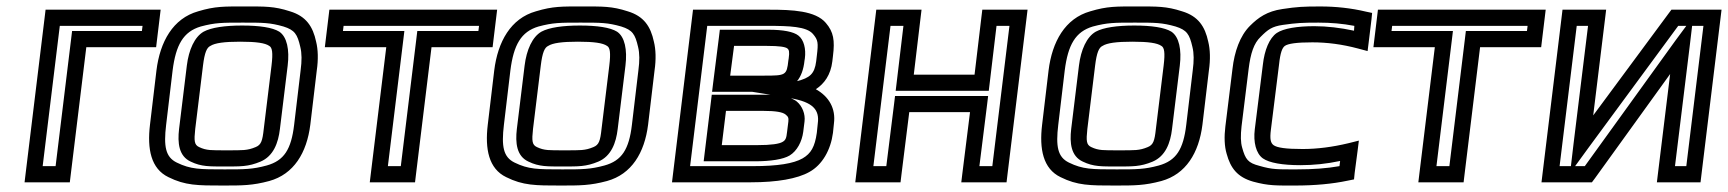

<svg xmlns="http://www.w3.org/2000/svg" viewBox="-20 -539 5346 594"><path d="M466 -418 474 -484 477 -509H452H146H121L118 -484L59 0L56 25H81H171H196L199 0L247 -393H438H463L466 -418ZM419 -443H228H203L200 -418L152 -25H112L165 -459H421L419 -443Z M960 -321C965 -355 964 -386 958 -410C948 -457 927 -489 877 -504C828 -520 799 -519 737 -519C674 -519 646 -520 593 -504C515 -482 475 -410 464 -321L444 -153C435 -78 447 -17 501 9C553 35 592 35 669 35C730 35 761 35 813 21C889 0 929 -66 940 -153L960 -321ZM910 -321 890 -153C881 -77 859 -42 805 -27C761 -15 736 -15 675 -15C598 -15 570 -15 527 -36C492 -53 486 -86 494 -153L514 -321C524 -400 547 -441 601 -457C646 -469 667 -469 731 -469C794 -469 815 -469 857 -457C892 -446 900 -433 909 -394C914 -374 914 -351 910 -321ZM796 -140C792 -103 788 -91 771 -84C745 -73 730 -74 682 -74C634 -74 619 -73 596 -84C581 -91 580 -103 584 -140L608 -336C613 -377 620 -392 631 -397C645 -406 674 -410 723 -410C773 -410 800 -406 813 -397C822 -392 825 -377 820 -336L796 -140ZM846 -140 870 -336C876 -385 868 -425 844 -441C823 -454 783 -460 729 -460C676 -460 634 -454 610 -441C582 -425 564 -385 558 -336L534 -140C529 -97 533 -56 570 -39C603 -23 629 -24 676 -24C723 -24 748 -23 786 -39C826 -56 841 -97 846 -140Z M1507 -418 1515 -484 1518 -509H1493H1024H999L996 -484L988 -418L985 -393H1010H1175L1127 0L1124 25H1149H1239H1264L1267 0L1315 -393H1479H1504L1507 -418ZM1460 -443H1296H1271L1268 -418L1220 -25H1180L1228 -418L1231 -443H1206H1041L1043 -459H1462L1460 -443Z M2005 -321C2010 -355 2009 -386 2003 -410C1993 -457 1972 -489 1922 -504C1873 -520 1844 -519 1782 -519C1719 -519 1691 -520 1638 -504C1560 -482 1520 -410 1509 -321L1489 -153C1480 -78 1492 -17 1546 9C1598 35 1637 35 1714 35C1775 35 1806 35 1858 21C1934 0 1974 -66 1985 -153L2005 -321ZM1955 -321 1935 -153C1926 -77 1904 -42 1850 -27C1806 -15 1781 -15 1720 -15C1643 -15 1615 -15 1572 -36C1537 -53 1531 -86 1539 -153L1559 -321C1569 -400 1592 -441 1646 -457C1691 -469 1712 -469 1776 -469C1839 -469 1860 -469 1902 -457C1937 -446 1945 -433 1954 -394C1959 -374 1959 -351 1955 -321ZM1841 -140C1837 -103 1833 -91 1816 -84C1790 -73 1775 -74 1727 -74C1679 -74 1664 -73 1641 -84C1626 -91 1625 -103 1629 -140L1653 -336C1658 -377 1665 -392 1676 -397C1690 -406 1719 -410 1768 -410C1818 -410 1845 -406 1858 -397C1867 -392 1870 -377 1865 -336L1841 -140ZM1891 -140 1915 -336C1921 -385 1913 -425 1889 -441C1868 -454 1828 -460 1774 -460C1721 -460 1679 -454 1655 -441C1627 -425 1609 -385 1603 -336L1579 -140C1574 -97 1578 -56 1615 -39C1648 -23 1674 -24 1721 -24C1768 -24 1793 -23 1831 -39C1871 -56 1886 -97 1891 -140Z M2555 -349 2557 -366C2563 -414 2559 -440 2535 -468C2503 -506 2430 -509 2361 -509H2149H2124L2121 -484L2062 0L2059 25H2084H2303C2384 25 2447 14 2484 -7C2524 -29 2550 -75 2557 -128L2560 -157C2566 -203 2545 -240 2504 -263C2530 -280 2550 -307 2555 -349ZM2344 -305H2239L2251 -397H2353C2391 -397 2410 -394 2416 -389C2421 -385 2423 -379 2420 -358L2419 -352C2414 -306 2411 -305 2344 -305ZM2415 -131C2413 -111 2410 -105 2401 -100C2391 -94 2367 -90 2322 -90H2213L2226 -196H2340C2381 -196 2401 -192 2410 -185C2419 -178 2420 -174 2419 -163L2415 -131ZM2465 -131 2469 -163C2472 -186 2462 -211 2445 -225C2440 -229 2434 -232 2427 -235C2494 -223 2516 -200 2510 -157L2507 -128C2501 -85 2489 -64 2463 -49C2435 -33 2386 -25 2309 -25H2115L2168 -459H2355C2423 -459 2475 -457 2495 -434C2511 -415 2512 -407 2507 -366L2505 -349C2500 -310 2485 -298 2446 -288C2458 -303 2466 -323 2469 -352L2470 -358C2474 -388 2467 -416 2450 -429C2435 -441 2402 -447 2359 -447H2232H2207L2204 -422L2186 -280L2183 -255H2208H2307L2363 -246C2358 -246 2352 -246 2346 -246H2207H2182L2179 -221L2160 -65L2157 -40H2182H2316C2364 -40 2403 -46 2423 -58C2446 -72 2461 -101 2465 -131Z M3097 0 3156 -484 3159 -509H3134H3044H3019L3016 -484L2995 -308H2807L2828 -484L2831 -509H2806H2716H2691L2688 -484L2629 0L2626 25H2651H2741H2766L2769 0L2793 -192H2981L2957 0L2954 25H2979H3069H3094L3097 0ZM3050 -25H3010L3034 -217L3037 -242H3012H2774H2749L2746 -217L2722 -25H2682L2735 -459H2775L2754 -283L2751 -258H2776H3014H3039L3042 -283L3063 -459H3103L3050 -25Z M3720 -321C3725 -355 3724 -386 3718 -410C3708 -457 3687 -489 3637 -504C3588 -520 3559 -519 3497 -519C3434 -519 3406 -520 3353 -504C3275 -482 3235 -410 3224 -321L3204 -153C3195 -78 3207 -17 3261 9C3313 35 3352 35 3429 35C3490 35 3521 35 3573 21C3649 0 3689 -66 3700 -153L3720 -321ZM3670 -321 3650 -153C3641 -77 3619 -42 3565 -27C3521 -15 3496 -15 3435 -15C3358 -15 3330 -15 3287 -36C3252 -53 3246 -86 3254 -153L3274 -321C3284 -400 3307 -441 3361 -457C3406 -469 3427 -469 3491 -469C3554 -469 3575 -469 3617 -457C3652 -446 3660 -433 3669 -394C3674 -374 3674 -351 3670 -321ZM3556 -140C3552 -103 3548 -91 3531 -84C3505 -73 3490 -74 3442 -74C3394 -74 3379 -73 3356 -84C3341 -91 3340 -103 3344 -140L3368 -336C3373 -377 3380 -392 3391 -397C3405 -406 3434 -410 3483 -410C3533 -410 3560 -406 3573 -397C3582 -392 3585 -377 3580 -336L3556 -140ZM3606 -140 3630 -336C3636 -385 3628 -425 3604 -441C3583 -454 3543 -460 3489 -460C3436 -460 3394 -454 3370 -441C3342 -425 3324 -385 3318 -336L3294 -140C3289 -97 3293 -56 3330 -39C3363 -23 3389 -24 3436 -24C3483 -24 3508 -23 3546 -39C3586 -56 3601 -97 3606 -140Z M4171 -4 4180 -72 4184 -104 4152 -96C4102 -84 4055 -78 4010 -78C3958 -78 3931 -82 3920 -90C3911 -97 3908 -108 3912 -139L3937 -339C3941 -377 3947 -391 3955 -397C3965 -404 3991 -408 4040 -408C4086 -408 4132 -402 4181 -389L4211 -381L4215 -413L4223 -479L4225 -499L4206 -503C4160 -514 4112 -519 4065 -519C4013 -519 3993 -518 3947 -511C3900 -504 3873 -485 3847 -459C3816 -428 3799 -379 3793 -326L3771 -148C3767 -116 3768 -86 3775 -63C3787 -19 3808 9 3857 23C3905 36 3928 35 3987 35C4047 35 4102 30 4149 20L4169 16L4171 -4ZM4124 -25C4085 -18 4042 -15 3993 -15C3933 -15 3917 -14 3876 -26C3841 -35 3833 -46 3823 -82C3818 -99 3818 -120 3821 -148L3843 -326C3849 -374 3859 -405 3880 -425C3903 -448 3915 -457 3949 -462C3992 -468 4008 -469 4059 -469C4097 -469 4133 -466 4170 -459L4169 -444C4127 -453 4086 -458 4046 -458C3993 -458 3951 -451 3930 -437C3907 -421 3892 -384 3887 -339L3862 -139C3857 -99 3866 -64 3887 -49C3907 -35 3948 -28 4003 -28C4043 -28 4084 -32 4126 -41L4124 -25Z M4751 -418 4759 -484 4762 -509H4737H4268H4243L4240 -484L4232 -418L4229 -393H4254H4419L4371 0L4368 25H4393H4483H4508L4511 0L4559 -393H4723H4748L4751 -418ZM4704 -443H4540H4515L4512 -418L4464 -25H4424L4472 -418L4475 -443H4450H4285L4287 -459H4706L4704 -443Z M4914 13 5147 -310 5109 0 5106 25H5131H5216H5241L5244 0L5303 -484L5306 -509H5281H5164H5151L5142 -497L4909 -182L4946 -484L4949 -509H4924H4839H4814L4811 -484L4752 0L4749 25H4774H4891H4905L4914 13ZM5215 -459H5250L5197 -25H5162L5208 -400L5215 -459ZM4840 -25H4805L4858 -459H4893L4848 -93L4840 -25ZM4883 -25H4853L4893 -80L5172 -459H5197L5163 -413L4883 -25Z"/></svg>

Font: Gamestation Text Outline
Style: Italic
Weight: 400
Designer: Jonas Hecksher
Foundry: Jonas Hecksher, Playtypeª, e-types AS
Version: Version 1.003